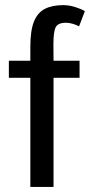

<svg xmlns="http://www.w3.org/2000/svg" viewBox="-20 -740 356 760"><path d="M100.1 0V-432.1H15.1V-499.5H100.1V-555.2Q100.1 -619.1 114.5 -654.8Q128.9 -690.4 158 -705.1Q187 -719.7 230.5 -719.7Q252.9 -719.7 277.3 -712.2Q301.8 -704.6 315.9 -695.8L293 -635.7Q280.8 -642.1 267.3 -646Q253.9 -649.9 240.7 -649.9Q209.5 -649.9 200.4 -632.1Q191.4 -614.3 191.4 -563.5L191.9 -499.5H294.9V-432.1H191.9V0Z"/></svg>

Font: Pontano Sans Medium
Style: Regular
Weight: 500
Designer: Vernon Adams
Foundry: Vernon Adams
Version: Version 2.001